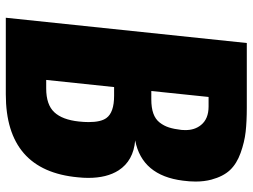

<svg xmlns="http://www.w3.org/2000/svg" viewBox="-122 -728 850 645"><g transform="rotate(90 302.5 -405.0)"><path d="M39.1 0H296.4C467.6 0 560.5 -80.9 575.2 -242.7C576.5 -254.7 577.1 -266.1 577.1 -276.9C577.1 -318.5 568.7 -352.5 551.8 -378.9C530.3 -412.1 496.7 -430.7 451.2 -434.6C529.9 -449.9 575 -503.4 586.4 -595.2C588.4 -610.2 589.4 -624.3 589.4 -637.7C589.4 -656.9 587.2 -674.5 583 -690.4C575.8 -717.1 565.1 -738 550.8 -753.2C536.5 -768.3 517.3 -780.2 493.2 -788.8C469.1 -797.4 445.5 -803.1 422.4 -805.7C399.3 -808.3 372.2 -809.6 341.3 -809.6H124ZM248 -135.7 272 -363.8H301.3C338.7 -363.8 363.6 -355.1 376 -337.9C385.1 -325.5 389.6 -305.7 389.6 -278.3C389.6 -268.2 389 -257.3 387.7 -245.6C383.8 -208.5 373.4 -180.9 356.4 -162.8C339.5 -144.8 313 -135.7 276.9 -135.7ZM285.2 -488.8 305.2 -681.2H337.4C365.1 -681.2 385.7 -672.7 399.4 -655.8C411.1 -641.4 416.8 -623.7 416.5 -602.5C416.5 -598.6 416.3 -594.6 416 -590.3C414.1 -573.7 411.3 -559.7 407.7 -548.3C404.1 -536.9 398.6 -526.4 391.1 -516.8C383.6 -507.2 373.5 -500.2 360.6 -495.6C347.7 -491 331.9 -488.8 313 -488.8Z"/></g></svg>

Font: Oswald
Style: Heavy
Weight: 800
Designer: Vernon Adams
Foundry: Vernon Adams
Version: 3.0; ttfautohint (v0.95.6-bc232) -l 8 -r 50 -G 200 -x 0 -w "